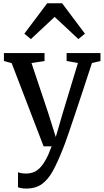

<svg xmlns="http://www.w3.org/2000/svg" viewBox="-20 -871 622 1143"><path d="M135.9 251.5Q120.7 251.5 107.5 249.3Q94.4 247.1 87.1 243.5V153.9Q93.4 157.6 107.5 159.9Q121.6 162.2 136.3 162.2Q156.7 162.2 176.1 155.6Q195.4 149.1 214.1 131.7Q232.7 114.2 251 82.2Q269.3 50.3 287.4 0H239.5L49.5 -494.9L3.3 -507.8V-555.1H245.2V-507.8L167.5 -495.8L266.2 -200.9L312 -55.5L354.7 -201.8L443.9 -495.9L376.6 -507.8V-555.1H578.1V-507.8L527.4 -495.9Q496.7 -401.4 471.3 -324.9Q445.9 -248.4 426.1 -189.4Q406.3 -130.5 392 -88.5Q377.6 -46.4 368.2 -20.6Q358.8 5.2 354.5 15Q324.2 92 295.6 144.8Q267 197.5 229.7 224.5Q192.4 251.5 135.9 251.5ZM260.9 -851.4H349.9L485.7 -670.4L446.5 -638.5L305.4 -770.3L163.8 -638.2L124.9 -670.4Z"/></svg>

Font: Merriweather 7pt Light
Style: Regular
Weight: 300
Designer: Eben Sorkin
Foundry: Eben Sorkin
Version: Version 2.200;gftools[0.9.31]